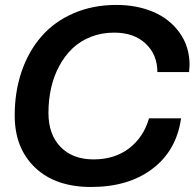

<svg xmlns="http://www.w3.org/2000/svg" viewBox="-20 -742 782 772"><path d="M346.2 9.8Q202.6 9.8 120.8 -68.4Q39.1 -146.5 39.1 -277.8Q39.1 -373.5 67.1 -455.1Q95.2 -536.6 147 -595.9Q198.7 -655.3 276.1 -688.7Q353.5 -722.2 448.2 -722.2Q529.3 -722.2 595.2 -694.6Q661.1 -667 701.7 -611.1Q742.2 -555.2 742.2 -480Q742.2 -471.7 740.2 -452.1H612.8Q612.8 -522 565.9 -566.4Q519 -610.8 439 -610.8Q388.7 -610.8 345.7 -594Q302.7 -577.1 271.5 -547.4Q240.2 -517.6 218.3 -476.8Q196.3 -436 185.5 -388.2Q174.8 -340.3 174.8 -288.1Q174.8 -201.2 223.6 -151.1Q272.5 -101.1 356 -101.1Q440.9 -101.1 499 -145.5Q557.1 -189.9 579.1 -266.1H708Q689.9 -137.2 593.5 -63.7Q497.1 9.8 346.2 9.8Z"/></svg>

Font: Creato Display
Style: Bold Italic
Weight: 700
Italic angle: -10°
Version: Version 1.000